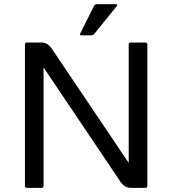

<svg xmlns="http://www.w3.org/2000/svg" viewBox="-20 -905 830 925"><path d="M100.1 -9.8C100.1 -3.3 103.4 0 109.9 0H180.2C186.7 0 189.9 -3.3 189.9 -9.8V-580.1L560.1 -29.8C573.4 -9.9 590 0 609.9 0H680.2C686.7 0 689.9 -3.3 689.9 -9.8V-689.9C689.9 -696.8 686.7 -700.2 680.2 -700.2H609.9C603.4 -700.2 600.1 -696.8 600.1 -689.9V-120.1L230 -669.9C216.6 -690.1 200 -700.2 180.2 -700.2H109.9C103.4 -700.2 100.1 -696.8 100.1 -689.9ZM367.2 -745.1C363.6 -738.3 365.2 -734.9 372.1 -734.9H421.9C426.8 -734.9 431.8 -738.3 437 -745.1L542 -875C546.5 -881.5 544.9 -884.8 537.1 -884.8H446.8C440.3 -884.8 435.4 -881.5 432.1 -875Z"/></svg>

Font: Numans
Style: Regular
Weight: 400
Designer: Jovanny Lemonad
Foundry: Jovanny Lemonad
Version: Version 001.001